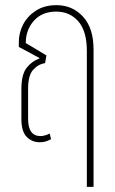

<svg xmlns="http://www.w3.org/2000/svg" viewBox="-20 -545 447 745"><path d="M135 7Q104 7 83.5 -14Q63 -35 63 -83V-200Q63 -256 83.5 -282Q104 -308 133 -318V-320L53 -363V-381Q53 -418 70 -450.5Q87 -483 120 -504Q153 -525 199 -525Q261 -525 302 -480.5Q343 -436 343 -353V180H317V-347Q317 -424 284 -462Q251 -500 198 -500Q143 -500 111.5 -464.5Q80 -429 80 -378L160 -330L155 -300Q128 -296 108.5 -274Q89 -252 89 -201V-84Q89 -17 137 -17Q146 -17 156 -20Q166 -23 173 -27L178 -5Q157 7 135 7Z"/></svg>

Font: Noto Sans Thai UI ExtCond Thin
Style: Regular
Weight: 100
Width: 2
Designer: Monotype Design Team
Foundry: Monotype Imaging Inc.
Version: Version 2.000